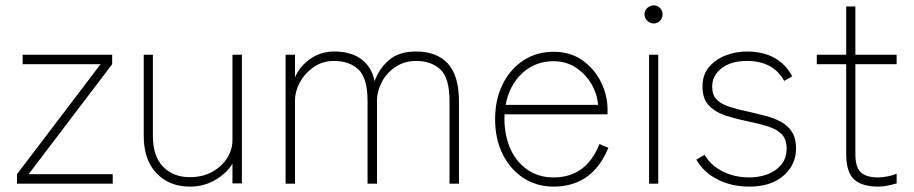

<svg xmlns="http://www.w3.org/2000/svg" viewBox="-20 -681 3388 712"><path d="M43 0V-35L353 -443H64V-478H396V-443L86 -35H398V0Z M684 11Q608 11 560.5 -38.5Q513 -88 513 -177V-478H547V-177Q547 -101 585 -62.5Q623 -24 684 -24Q731 -24 766.5 -43.5Q802 -63 822 -94.5Q842 -126 842 -161V-478H877V-1H842V-74Q820 -38 778 -13.5Q736 11 684 11Z M1039 0V-478H1074V-394Q1091 -435 1130.5 -462.5Q1170 -490 1219 -490Q1282 -490 1320.5 -461Q1359 -432 1369 -380Q1386 -427 1423 -458.5Q1460 -490 1523 -490Q1600 -490 1641 -445Q1682 -400 1682 -305V0H1647V-305Q1647 -392 1613 -423.5Q1579 -455 1523 -455Q1480 -455 1447 -433Q1414 -411 1396 -377Q1378 -343 1378 -306V0H1343V-305Q1343 -392 1309 -423.5Q1275 -455 1219 -455Q1176 -455 1143 -432Q1110 -409 1092 -375.5Q1074 -342 1074 -308V0Z M2033 11Q1970 11 1921 -21Q1872 -53 1844 -109.5Q1816 -166 1816 -239Q1816 -312 1844 -368.5Q1872 -425 1921 -457Q1970 -489 2033 -489Q2096 -489 2141 -456.5Q2186 -424 2209.5 -375Q2233 -326 2233 -275V-257H1851Q1848 -191 1869 -138Q1890 -85 1932.5 -54Q1975 -23 2033 -23Q2154 -23 2203 -147L2236 -133Q2177 11 2033 11ZM1855 -292H2198Q2194 -335 2172 -371.5Q2150 -408 2114.5 -431Q2079 -454 2033 -454Q1965 -454 1917 -410Q1869 -366 1855 -292Z M2387 0V-478H2421V0ZM2404 -594Q2391 -594 2380.5 -604Q2370 -614 2370 -628Q2370 -642 2380.5 -651.5Q2391 -661 2404 -661Q2418 -661 2427.5 -651.5Q2437 -642 2437 -628Q2437 -614 2427.5 -604Q2418 -594 2404 -594Z M2759 11Q2693 11 2641 -15.5Q2589 -42 2562 -89L2593 -107Q2615 -68 2659.5 -45.5Q2704 -23 2759 -23Q2794 -23 2825.5 -34.5Q2857 -46 2877 -70Q2897 -94 2897 -130Q2897 -164 2879.5 -182.5Q2862 -201 2830 -211.5Q2798 -222 2753 -231Q2714 -239 2675 -251Q2636 -263 2610.5 -288Q2585 -313 2585 -360Q2585 -403 2608.5 -431.5Q2632 -460 2670 -475Q2708 -490 2749 -490Q2868 -490 2918 -398L2888 -381Q2848 -455 2749 -455Q2691 -455 2656 -428Q2621 -401 2621 -360Q2621 -329 2637.5 -312Q2654 -295 2685 -285Q2716 -275 2759 -266Q2790 -259 2820.5 -251Q2851 -243 2876.5 -229Q2902 -215 2917 -191.5Q2932 -168 2932 -130Q2932 -70 2885.5 -29.5Q2839 11 2759 11Z M3237 11Q3176 11 3147 -16Q3118 -43 3118 -110V-443H3009V-478H3118V-657H3152V-478H3305V-443H3152V-110Q3152 -60 3172.5 -41.5Q3193 -23 3237 -23Q3253 -23 3272.5 -27Q3292 -31 3305 -37V-1Q3292 3 3273 7Q3254 11 3237 11Z"/></svg>

Font: Zen Kaku Gothic Antique Light
Style: Regular
Weight: 300
Designer: Yoshimichi Ohira
Foundry: Positype
Version: Version 1.001